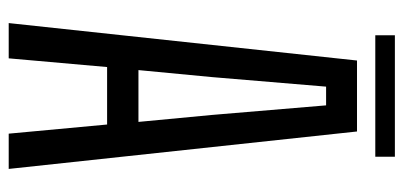

<svg xmlns="http://www.w3.org/2000/svg" viewBox="-263 -664 927 441"><g transform="rotate(90 200.5 -443.5)"><path d="M33 0 119 -800H282L368 0H287L266 -226H134L114 0ZM141 -298H260L244 -467L222 -729H179L157 -466ZM61 -842V-887H340V-842Z"/></g></svg>

Font: Big Shoulders Text
Style: Regular
Weight: 400
Designer: Patric King
Foundry: XO Type Co
Version: Version 1.000; ttfautohint (v1.8.2)